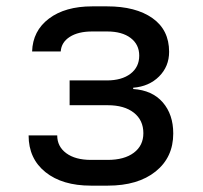

<svg xmlns="http://www.w3.org/2000/svg" viewBox="-20 -577 640 604"><path d="M266 7Q176 7 123 -35.5Q70 -78 70 -151H160Q160 -116 188.5 -95Q217 -74 266 -74H319Q371 -74 401 -96.5Q431 -119 431 -158Q431 -199 401 -222.5Q371 -246 319 -246H199V-324H316Q363 -324 390.5 -345Q418 -366 418 -402Q418 -437 391 -457.5Q364 -478 317 -478H270Q226 -478 199.5 -461Q173 -444 171 -415H81Q83 -480 134 -518.5Q185 -557 270 -557H317Q407 -557 459.5 -520Q512 -483 512 -414Q512 -368 480.5 -336.5Q449 -305 399 -301V-297Q459 -293 492 -255Q525 -217 525 -157Q525 -82 469.5 -37.5Q414 7 319 7Z"/></svg>

Font: JetBrainsMono NFM
Style: Regular
Weight: 400
Monospace: yes
Designer: Philipp Nurullin, Konstantin Bulenkov
Foundry: JetBrains
Version: Version 2.304; ttfautohint (v1.8.4.7-5d5b);Nerd Fonts 3.3.0